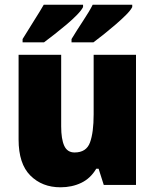

<svg xmlns="http://www.w3.org/2000/svg" viewBox="-20 -786 658 816"><path d="M558 -553V0H421L399 -69H389Q365 -28 325.5 -9Q286 10 237 10Q159 10 109 -40Q59 -90 59 -193V-553H240V-249Q240 -195 253 -166.5Q266 -138 297 -138Q347 -138 362.5 -180.5Q378 -223 378 -300V-553ZM542 -756Q535 -742 515.5 -722.5Q496 -703 471 -681.5Q446 -660 421 -640Q396 -620 377 -606H284V-620Q307 -658 333.5 -698Q360 -738 374 -766H542ZM333 -756Q326 -742 307 -722.5Q288 -703 262.5 -681.5Q237 -660 212 -640.5Q187 -621 167 -606H76V-620Q99 -658 124.5 -698Q150 -738 166 -766H333Z"/></svg>

Font: Noto Sans Gujarati SemiCondensed Black
Style: Regular
Weight: 900
Width: 4
Designer: Jelle Bosma - Monotype Design Team, Universal Thirst
Foundry: Monotype Imaging Inc.
Version: Version 2.106; ttfautohint (v1.8.4.7-5d5b)